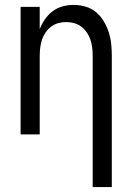

<svg xmlns="http://www.w3.org/2000/svg" viewBox="-20 -548 540 783"><path d="M358 215V-320Q358 -337 356 -353.5Q354 -370 349 -385.5Q344 -401 334.5 -415Q325 -429 312 -439Q299 -449 283 -453.5Q267 -458 250 -458Q233 -458 217 -453.5Q201 -449 188 -439Q175 -429 165.5 -415Q156 -401 151 -385.5Q146 -370 144 -353.5Q142 -337 142 -320V0H64V-520H142V-429Q150 -450 163 -469Q176 -488 194.5 -502Q213 -516 235.5 -522Q258 -528 280 -528Q305 -528 329 -521Q353 -514 371.5 -498.5Q390 -483 403 -461.5Q416 -440 423.5 -416.5Q431 -393 433.5 -368.5Q436 -344 436 -320V215Z"/></svg>

Font: Iosevka Curly
Style: Regular
Weight: 400
Monospace: yes
Designer: Belleve Invis
Foundry: Belleve Invis
Version: Version 22.1.2; ttfautohint (v1.8.4)